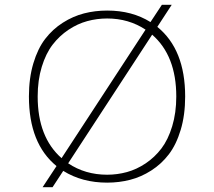

<svg xmlns="http://www.w3.org/2000/svg" viewBox="-20 -750 890 800"><path d="M426.5 11Q322 11 243.5 -38L199 30H157.5L215.5 -58Q100.5 -152 100.5 -348Q100.5 -424.5 119 -486.2Q137.5 -548 168.5 -588.2Q199.5 -628.5 242 -655.5Q284.5 -682.5 330.2 -694.2Q376 -706 426.5 -706Q530.5 -706 607 -658L654.5 -730H695.5L635.5 -638Q751.5 -544 751.5 -348Q751.5 -271 733 -209.2Q714.5 -147.5 683.5 -107Q652.5 -66.5 610.2 -39.5Q568 -12.5 522.2 -0.8Q476.5 11 426.5 11ZM137 -348Q137 -178.5 236.5 -91L586.5 -626.5Q516 -673 426.5 -673Q384 -673 343.5 -662Q303 -651 265.2 -625.8Q227.5 -600.5 199.2 -563.8Q171 -527 154 -471.5Q137 -416 137 -348ZM426.5 -22Q468.5 -22 508.8 -33Q549 -44 586.8 -69.2Q624.5 -94.5 652.5 -131.2Q680.5 -168 697.5 -224Q714.5 -280 714.5 -348Q714.5 -518 614 -605.5L264 -69.5Q335 -22 426.5 -22Z"/></svg>

Font: League Mono Wide Thin
Style: Regular
Weight: 100
Width: 8
Designer: Tyler Finck
Foundry: The League of Moveable Type / Tyler Finck
Version: Version 2.210